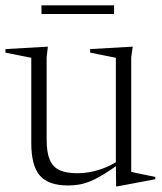

<svg xmlns="http://www.w3.org/2000/svg" viewBox="-25 -672 594 706"><path d="M146.5 -158.5Q146.5 -112 157.8 -85Q169 -58 193.8 -46.5Q218.5 -35 260 -35Q300 -35 341.2 -48.2Q382.5 -61.5 412.5 -83L418 -73Q383 -47.5 356.5 -31.2Q330 -15 308.2 -6Q286.5 3 266.8 6.5Q247 10 225.5 10Q153 10 121.5 -26.5Q90 -63 90 -146V-459.5L-5 -478.5V-491.5L151 -500.5L146.5 -461ZM402 13.5 401 -71.5V-459.5L306.5 -478.5V-491.5L463 -500.5L457.5 -461V-40.5Q462 -39 473.2 -36.5Q484.5 -34 498.5 -31.2Q512.5 -28.5 525.2 -25.8Q538 -23 546 -21.5V-13L406 13.5ZM127.5 -620.5V-652.5H394.5V-620.5Z"/></svg>

Font: Newsreader 60pt Light
Style: Regular
Weight: 300
Designer: Hugues Gentile
Foundry: Production Type
Version: Version 1.003